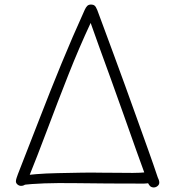

<svg xmlns="http://www.w3.org/2000/svg" viewBox="-20 -808 771 845"><path d="M657 17Q653 17 648 15.5Q643 14 639.5 10Q636 6 633 1Q608 -67 580 -145.5Q552 -224 523.5 -305Q495 -386 467.5 -461.5Q440 -537 417 -600.5Q394 -664 379 -707Q328 -598 281 -479Q234 -360 189 -240Q144 -120 99 -9Q94 2 88 6Q82 10 73 10Q64 10 57 4Q50 -2 50 -10Q50 -16 53 -25Q56 -34 59 -42Q109 -169 155.5 -289.5Q202 -410 250.5 -528Q299 -646 353 -765Q358 -776 364 -782Q370 -788 381 -788Q390 -788 396 -783.5Q402 -779 408 -764Q419 -735 437.5 -684.5Q456 -634 480 -569.5Q504 -505 530 -433Q556 -361 582 -288.5Q608 -216 632 -149Q656 -82 674 -28Q677 -22 679 -16Q681 -10 681 -4Q681 2 677.5 6.5Q674 11 668.5 14Q663 17 657 17ZM73 7Q65 7 62 1.5Q59 -4 59 -11Q59 -20 63.5 -26Q68 -32 76 -34Q96 -38 138.5 -41.5Q181 -45 232.5 -46Q284 -47 334.5 -48Q385 -49 421 -48Q462 -48 497.5 -47.5Q533 -47 564.5 -47Q596 -47 626 -50Q635 -51 641.5 -47Q648 -43 651.5 -36.5Q655 -30 655 -22Q655 -16 651.5 -11.5Q648 -7 641.5 -4.5Q635 -2 628 -1Q621 0 614 0Q534 0 455.5 -0.5Q377 -1 305.5 -2Q234 -3 175 -1Q116 1 73 7Z"/></svg>

Font: Playpen Sans ExtraLight
Style: Regular
Weight: 250
Designer: Laura Meseguer, Veronika Burian, José Scaglione
Foundry: TypeTogether
Version: Version 1.001